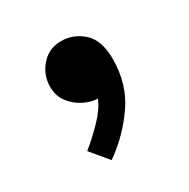

<svg xmlns="http://www.w3.org/2000/svg" viewBox="-90 -274 492 500"><g transform="rotate(-30 156.0 -24.0)"><path d="M67.9 -102.1Q67.9 -74.2 83.3 -54.4Q98.6 -34.7 120.4 -24.2Q142.1 -13.7 160.6 -13.7Q148.9 13.7 122.3 41Q95.7 68.4 67.9 90.8L111.3 143.1Q168 103 206.8 47.1Q245.6 -8.8 245.6 -84Q245.6 -140.6 217 -166Q188.5 -191.4 151.4 -191.4Q115.2 -191.4 91.6 -164.6Q67.9 -137.7 67.9 -102.1Z"/></g></svg>

Font: Estedad-VF-FD Black
Style: Regular
Weight: 900
Designer: Amin Abedi
Version: Version 4.000